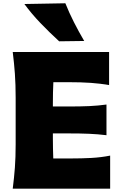

<svg xmlns="http://www.w3.org/2000/svg" viewBox="-20 -1129 731 1149"><path d="M56.2 0Q64.5 -64.9 69.1 -126.2Q73.7 -187.5 73.7 -265.1V-543.9Q73.7 -624 69.1 -687.5Q64.5 -751 56.2 -817.9H632.8V-620.1Q581.5 -628.9 523.7 -633.1Q465.8 -637.2 387.2 -637.2H299.3Q296.4 -576.7 296.4 -507.3V-491.7H389.6Q462.9 -491.7 515.4 -494.1Q567.9 -496.6 617.2 -503.4V-319.8Q565.4 -326.2 512.9 -328.4Q460.4 -330.6 389.6 -330.6H296.4V-301.8Q296.4 -268.6 297.1 -239Q297.9 -209.5 298.8 -180.7H402.3Q467.8 -180.7 526.4 -183.8Q585 -187 639.2 -197.8V0ZM334 -881.8Q275.4 -935.5 221.9 -991.2Q168.5 -1046.9 126 -1105L371.1 -1109.4Q394 -1052.2 422.4 -996.3Q450.7 -940.4 483.9 -883.8Z"/></svg>

Font: Pinar DS4-ExtraBold
Style: Regular
Weight: 800
Designer: Amin Abedi
Version: Version 2.000